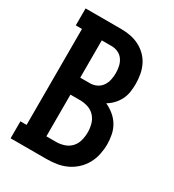

<svg xmlns="http://www.w3.org/2000/svg" viewBox="-178 -838 855 941"><g transform="rotate(30 250.0 -367.5)"><path d="M28 0V-96H63V-639H28V-735H230Q257 -735 283 -730Q309 -725 332.5 -713Q356 -701 375 -682Q394 -663 405.5 -639Q417 -615 421.5 -588.5Q426 -562 426 -536Q426 -513 422.5 -490.5Q419 -468 409 -448Q399 -428 383 -411Q367 -394 348 -383Q372 -372 393 -355Q414 -338 428 -315Q442 -292 447.5 -265Q453 -238 453 -212Q453 -183 447 -154Q441 -125 427 -99.5Q413 -74 391.5 -54Q370 -34 343.5 -21.5Q317 -9 288 -4.5Q259 0 230 0ZM175 -428H230Q250 -428 267.5 -436.5Q285 -445 296 -461Q307 -477 311 -496Q315 -515 315 -534Q315 -553 311 -572Q307 -591 296 -607Q285 -623 267.5 -631Q250 -639 230 -639H175ZM175 -96H230Q253 -96 275.5 -103.5Q298 -111 313.5 -128Q329 -145 335 -168Q341 -191 341 -214Q341 -237 335 -259.5Q329 -282 313.5 -299.5Q298 -317 275.5 -324.5Q253 -332 230 -332H175Z"/></g></svg>

Font: Iosevka Slab
Style: Bold
Weight: 700
Monospace: yes
Designer: Belleve Invis
Foundry: Belleve Invis
Version: Version 11.1.1; ttfautohint (v1.8.3)